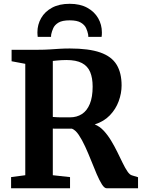

<svg xmlns="http://www.w3.org/2000/svg" viewBox="-20 -1010 762 1030"><path d="M39.5 0V-59.9L115.6 -70V-667.6L42.2 -681.4V-743H186.2Q218.9 -743 246.2 -744.8Q273.5 -746.6 299.4 -748.3Q325.3 -749.9 354.3 -749.9Q456.8 -749.9 517.8 -728.5Q578.8 -707.1 605.5 -663.1Q632.3 -619.2 632.3 -551.7Q632.3 -509.5 616.7 -467Q601.2 -424.6 569.3 -391.4Q537.5 -358.2 488.2 -342.6Q514.5 -332.2 536.2 -309Q557.9 -285.7 576 -255.7Q594.1 -225.7 609.5 -194.3Q625 -162.9 638.2 -135.5Q651.5 -108.2 663.8 -90.2Q676 -72.2 688 -69.2L720.5 -59.3V0H552.4Q539.9 0 526.6 -21.1Q513.3 -42.1 498.8 -75.9Q484.4 -109.7 469 -148.5Q453.6 -187.3 436.9 -223.7Q420.2 -260 402.7 -286.1Q385.1 -312.2 366.1 -319.7Q356.1 -319.7 341.8 -319.7Q327.6 -319.7 312.6 -319.7Q297.6 -319.7 284.5 -319.8Q271.4 -319.9 263.3 -320V-70L355.7 -59.9V0ZM355.4 -380.5Q392.1 -380.5 419.5 -398.2Q446.9 -416 461.9 -452.6Q477 -489.2 477 -545.4Q477 -591.8 463.7 -623.6Q450.4 -655.4 419.6 -671.7Q388.8 -688 336.1 -688Q322.1 -688 309.1 -687.2Q296.1 -686.4 284.6 -685.3Q273.1 -684.1 263.3 -683.1V-382.6Q273.5 -381.2 291.9 -380.8Q310.3 -380.3 328.5 -380.4Q346.7 -380.5 355.4 -380.5ZM353.7 -989.6Q409.3 -989.6 447.8 -968.6Q486.3 -947.5 506.5 -912.6Q526.6 -877.6 526.6 -836Q526.6 -829.9 526.3 -823.9Q526 -817.9 525 -812.3H453.6Q453.6 -814.5 453.6 -818.3Q453.6 -822.1 452.6 -826Q449.7 -841.8 441.9 -859.1Q434.1 -876.4 413.9 -888.6Q393.6 -900.9 353.7 -900.9Q313.7 -900.9 293.5 -888.6Q273.4 -876.4 265.7 -858.9Q258 -841.4 254.8 -826Q254.3 -822.1 254 -818.3Q253.8 -814.5 253.8 -812.3H182.3Q181.7 -817.9 181.2 -824.1Q180.7 -830.3 180.7 -836.4Q180.7 -878 200.7 -912.9Q220.6 -947.9 259.4 -968.8Q298.1 -989.6 353.7 -989.6Z"/></svg>

Font: Merriweather Light
Style: Regular
Weight: 300
Version: Version 2.100